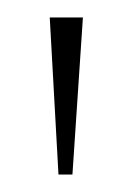

<svg xmlns="http://www.w3.org/2000/svg" viewBox="-20 -775 152 220"><path d="M47 -575 37 -755H75L63 -575Z"/></svg>

Font: DM Sans 36pt Thin
Style: Regular
Weight: 250
Designer: Colophon Foundry, Jonny Pinhorn
Foundry: Colophon Foundry
Version: Version 4.004;gftools[0.9.30]